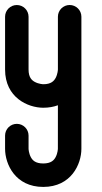

<svg xmlns="http://www.w3.org/2000/svg" viewBox="-20 -737 404 757"><path d="M208.3 -322 208.2 -150.8C208.2 -150.6 207.7 -132.9 199.1 -117.1C192.9 -105.7 181.7 -92.5 150.4 -92.5C119.1 -92.5 107.9 -105.6 101.7 -117.1C93.2 -132.8 92.6 -150.3 92.6 -150.3V-202.4C92.6 -228 71.9 -248.7 46.3 -248.7C20.7 -248.7 0 -228 0 -202.4V-150.3C0 -89.8 40.2 0 150.5 0C260.8 0 300.9 -89.9 300.9 -150.4V-671C300.9 -696.6 280.2 -717.3 254.6 -717.3C229 -717.3 208.3 -696.6 208.3 -671V-463.2C208.3 -463 207.8 -445.3 199.2 -429.5C192.9 -418.1 181.8 -404.9 150.9 -404.9C150.7 -404.9 133 -405.4 117.2 -414C105.8 -420.2 92.6 -431.4 92.6 -462.7V-670.9C92.6 -696.5 71.9 -717.2 46.3 -717.2C20.7 -717.2 0 -696.5 0 -670.9V-462.7C0 -352.3 89.9 -312.3 150.4 -312.2C172.4 -312.2 191.7 -315.8 208.3 -322Z"/></svg>

Font: Cactron
Style: Regular
Weight: 400
Version: Version 1.0